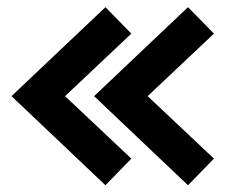

<svg xmlns="http://www.w3.org/2000/svg" viewBox="-20 -622 687 546"><path d="M514.6 -601.6 247.6 -348.6 514.6 -95.2 588.4 -170.9 399.9 -348.6 588.4 -526.4ZM279.8 -601.6 12.7 -348.6 279.8 -95.2 353.5 -170.9 165 -348.6 353.5 -526.4Z"/></svg>

Font: Estedad-VF-FD Black
Style: Regular
Weight: 900
Designer: Amin Abedi
Version: Version 4.000